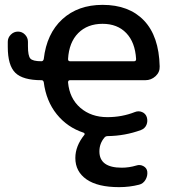

<svg xmlns="http://www.w3.org/2000/svg" viewBox="-20 -550 719 790"><path d="M402 -452Q340 -452 302 -414Q264 -376 260 -307Q260 -298 268 -298H532Q540 -298 540 -307Q536 -376 499.5 -414Q463 -452 402 -452ZM151 -220Q74 -220 43 -250.5Q12 -281 12 -357V-378Q12 -395 24.5 -407.5Q37 -420 54 -420Q71 -420 83 -407.5Q95 -395 95 -378V-360Q95 -320 105 -309Q115 -298 150 -298Q158 -298 160 -307Q172 -412 236.5 -471Q301 -530 402 -530Q511 -530 572.5 -465.5Q634 -401 637 -277Q638 -253 620 -236.5Q602 -220 578 -220H268Q260 -220 260 -211Q266 -145 310.5 -106.5Q355 -68 422 -68Q482 -68 535 -89Q550 -95 564.5 -89Q579 -83 584 -68Q589 -51 582.5 -36Q576 -21 560 -15Q495 9 423 10Q414 10 409 17Q389 41 389 73Q389 140 481 140Q511 140 541 131Q556 126 570 133.5Q584 141 586 156Q588 174 578.5 190Q569 206 552 210Q513 220 470 220Q382 220 336 188Q290 156 290 100Q290 51 327 5Q329 3 328 0Q327 -3 324 -4Q257 -26 213.5 -80Q170 -134 160 -212Q158 -220 151 -220Z"/></svg>

Font: Rounded Mplus 1c Medium
Style: Regular
Weight: 500
Version: Version 1.059.20150529